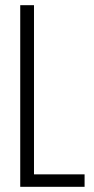

<svg xmlns="http://www.w3.org/2000/svg" viewBox="-20 -720 361 740"><path d="M58 -700V0H306V-48H111V-700Z"/></svg>

Font: Modon Arabic
Style: Regular
Weight: 400
Designer: Ahmedzaza
Foundry: Ahmedzaza
Version: Version 2.010